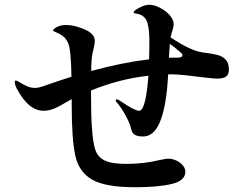

<svg xmlns="http://www.w3.org/2000/svg" viewBox="-20 -780 1040 806"><path d="M941 -488Q941 -467 929 -458.5Q917 -450 893 -450Q879 -450 854.5 -453Q830 -456 817 -457Q736 -468 699 -468H686L683 -425Q674 -318 649 -262.5Q624 -207 580 -207Q559 -207 546.5 -214Q534 -221 530 -241Q525 -264 504.5 -300Q484 -336 471 -349Q466 -354 466 -358Q466 -363 471 -363Q476 -363 499 -347Q547 -315 564 -315Q592 -315 603 -462Q482 -449 362 -400Q362 -287 366 -244Q370 -180 380.5 -150Q391 -120 420 -106Q449 -92 510 -92Q585 -92 649 -108Q679 -114 685 -114Q713 -114 735.5 -97Q758 -80 758 -59Q758 -21 700 -7.5Q642 6 548 6Q423 6 367.5 -25.5Q312 -57 296.5 -125Q281 -193 281 -341V-364L239 -340Q198 -315 163 -315Q100 -315 51 -407Q42 -424 42 -435Q42 -442 47 -442Q50 -442 65 -433Q80 -424 95 -417.5Q110 -411 127 -411Q141 -411 158 -417Q233 -443 280 -458Q278 -567 268 -594Q259 -617 245.5 -627.5Q232 -638 217.5 -643.5Q203 -649 203 -652Q203 -658 218.5 -666.5Q234 -675 257 -675Q279 -675 303.5 -668Q328 -661 347 -651Q364 -641 371 -631Q378 -621 378 -607Q378 -596 373 -576Q374 -579 368 -555Q363 -527 363 -482Q495 -518 606 -531Q607 -560 607 -613Q607 -658 598 -686.5Q589 -715 557 -722Q553 -723 547 -724Q541 -725 541 -727Q541 -735 562 -746Q588 -760 605 -760Q627 -760 651.5 -747.5Q676 -735 692.5 -716Q709 -697 709 -679Q709 -666 700 -639L696 -623Q780 -567 830 -560Q871 -555 892.5 -549.5Q914 -544 927.5 -529.5Q941 -515 941 -488ZM746 -549Q746 -553 736 -562Q714 -581 693 -596L689 -538H707H725Q746 -538 746 -549Z"/></svg>

Font: Shippori Antique
Style: Regular
Weight: 400
Designer: FONTDASU
Foundry: FONTDASU / Google Inc. / but / Adobe
Version: Version 2.001